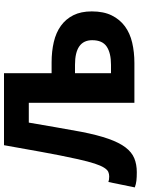

<svg xmlns="http://www.w3.org/2000/svg" viewBox="108 -800 704 960"><g transform="rotate(-90 460.0 -320.0)"><path d="M79 12Q53 12 36 10Q19 8 3 2L30 -130Q36 -128 42.5 -127Q49 -126 58 -126Q70 -126 80.5 -130.5Q91 -135 101.5 -151.5Q112 -168 122 -198.5Q132 -229 144 -282Q164 -373 180.5 -465Q197 -557 214 -652H574V-414H628Q683 -414 730 -403Q777 -392 811 -367.5Q845 -343 864 -305Q883 -267 883 -213Q883 -154 863 -113.5Q843 -73 808.5 -47.5Q774 -22 726.5 -11Q679 0 625 0H426V-528H327Q315 -459 304 -394.5Q293 -330 281 -266Q265 -184 246 -130Q227 -76 203 -44.5Q179 -13 148.5 -0.5Q118 12 79 12ZM574 -117H616Q675 -117 707 -138.5Q739 -160 739 -211Q739 -297 616 -297H574Z"/></g></svg>

Font: TT Toshiba Sans
Style: Bold
Weight: 700
Designer: Paul D. Hunt
Foundry: Toshiba Corporation
Version: Version 2.020;PS 2.000;hotconv 1.0.86;makeotf.lib2.5.63406